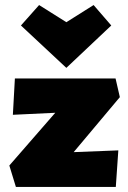

<svg xmlns="http://www.w3.org/2000/svg" viewBox="-20 -741 506 761"><path d="M272 -138 449 -145 439 0H43L17 -85L199 -294L31 -286L39 -430H438L455 -356ZM63 -640 135 -721 243 -653 351 -721 421 -640 243 -472Z"/></svg>

Font: Ysabeau Black
Style: Regular
Weight: 900
Designer: Christian Thalmann (Catharsis Fonts)
Version: Version 0.003